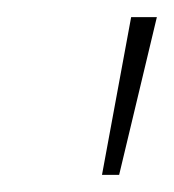

<svg xmlns="http://www.w3.org/2000/svg" viewBox="-20 -734 203 224"><path d="M99 -530 133 -714H163L119 -530Z"/></svg>

Font: Noto Serif Tamil ExtraCondensed Thin
Style: Italic
Weight: 100
Width: 2
Italic angle: -12°
Designer: Indian Type Foundry, Tom Grace, and the Monotype Design Team
Foundry: Monotype Imaging Inc.
Version: Version 2.003; ttfautohint (v1.8.4.7-5d5b)